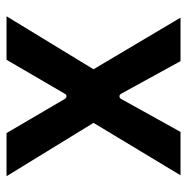

<svg xmlns="http://www.w3.org/2000/svg" viewBox="-12 -574 585 602"><g transform="rotate(90 281.0 -272.5)"><path d="M171.2 -545.5H34.8L196.7 -272.7L30.5 0H166.9L273.8 -183.2C277.3 -189.6 285.5 -189.6 289.4 -183.2L396.7 0H532L364.7 -272.7L529.1 -545.5H393.1L289.8 -359.4C285.9 -352.3 277 -352.3 273.4 -359.4Z"/></g></svg>

Font: RA Gorm Semi Bold
Style: Regular
Weight: 600
Designer: Rasmus Andersson
Foundry: rsms
Version: Version 3.000;hotconv 1.0.109;makeotfexe 2.5.65596